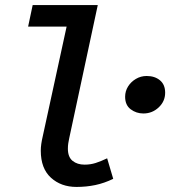

<svg xmlns="http://www.w3.org/2000/svg" viewBox="-20 -726 672 758"><path d="M282 12Q221 12 181 -24.5Q141 -61 141 -131Q141 -144 143 -158Q145 -172 149 -189L243 -621H91L109 -706H366L253 -179Q251 -170 249.5 -160Q248 -150 248 -139Q248 -106 266.5 -91Q285 -76 314 -76Q337 -76 357.5 -82.5Q378 -89 403 -101L427 -20Q392 -3 356.5 4.5Q321 12 282 12ZM546 -278Q518 -278 496 -294.5Q474 -311 474 -344Q474 -366 485.5 -384.5Q497 -403 516.5 -414.5Q536 -426 559 -426Q591 -426 611.5 -409Q632 -392 632 -360Q632 -326 606.5 -302Q581 -278 546 -278Z"/></svg>

Font: Source Code Pro ExtraLight SemiBold
Style: Italic
Weight: 600
Italic angle: -11°
Monospace: yes
Version: Version 1.016;hotconv 1.0.116;makeotfexe 2.5.65601